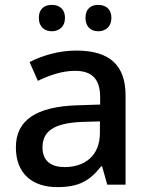

<svg xmlns="http://www.w3.org/2000/svg" viewBox="-20 -756 614 786"><path d="M139 -682C139 -646 163 -628 192 -628C221 -628 246 -646 246 -682C246 -721 221 -736 192 -736C163 -736 139 -721 139 -682ZM330 -682C330 -646 353 -628 382 -628C411 -628 436 -646 436 -682C436 -721 411 -736 382 -736C353 -736 330 -721 330 -682ZM292 -549C220 -549 152 -528 101 -502L135 -425C181 -447 232 -466 287 -466C352 -466 390 -437 390 -358V-328L298 -325C127 -320 45 -263 45 -153C45 -41 117 10 214 10C304 10 347 -16 394 -75H398L419 0H494V-365C494 -491 427 -549 292 -549ZM317 -257 389 -259V-212C389 -118 327 -72 244 -72C191 -72 154 -96 154 -152C154 -215 194 -252 317 -257Z"/></svg>

Font: Noto Sans Gunjala Gondi Medium
Style: Regular
Weight: 500
Designer: Ek Type
Foundry: Ek Type
Version: Version 1.004